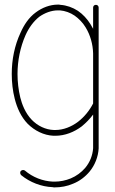

<svg xmlns="http://www.w3.org/2000/svg" viewBox="-20 -591 499 833"><path d="M210 197C165 195 122 178 88 149C83 145 75 146 70 151C66 156 67 164 72 169C110 200 159 219 208 221C211 222 214 222 217 222C244 222 272 217 297 206C325 195 350 176 369 153C392 125 406 89 408 53V-558C408 -565 403 -570 396 -570C389 -570 384 -565 384 -558V-466C380 -473 376 -480 372 -487C358 -509 340 -529 318 -544C295 -559 269 -568 242 -570C239 -571 235 -571 231 -571C197 -571 163 -558 135 -537C105 -515 84 -483 69 -449C43 -393 31 -332 31 -270C31 -234 35 -197 44 -162C54 -123 71 -84 100 -54C130 -24 170 -4 212 -2C215 -2 217 -2 220 -2C262 -2 302 -18 335 -43C353 -58 370 -75 384 -94V52C382 83 370 113 350 137C333 157 311 173 287 183C265 192 241 197 217 197C215 197 212 197 210 197ZM384 -142C368 -111 346 -84 319 -63C290 -41 255 -27 220 -27C218 -27 216 -27 214 -27C178 -28 143 -45 118 -71C89 -101 75 -140 68 -168C60 -201 56 -236 56 -270C56 -328 68 -387 91 -439C105 -470 125 -498 150 -518C174 -535 203 -546 231 -546C234 -546 237 -546 240 -546C263 -544 285 -536 304 -523C322 -510 339 -493 351 -473C372 -439 383 -399 384 -359Z"/></svg>

Font: LS
Style: Light
Weight: 300
Designer: BSozoo
Foundry: BSozoo
Version: Version 001.000